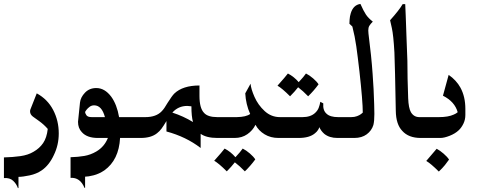

<svg xmlns="http://www.w3.org/2000/svg" viewBox="-60 -702 2448 977"><path d="M152 165Q126 183 90.5 190.5Q55 198 34 198V255H31Q24 234 7 218Q-10 202 -40 204V99Q4 98 43.5 92.5Q83 87 111 70Q141 53 159.5 26Q178 -1 183 -46Q164 -68 139 -86Q114 -104 107 -109Q93 -120 93 -135Q93 -142 95 -146L127 -227Q182 -197 210.5 -142.5Q239 -88 239 -23Q239 36 214 87Q190 139 152 165Z M651 0H551Q545 112 471 165Q444 183 416.5 190Q389 197 373 197V254H370Q348 200 299 203V98Q337 97 369 91.5Q401 86 430 69Q471 45 489 0H438Q382 0 356 -30Q337 -50 337 -82L338 -92L347 -180Q350 -207 372.5 -230.5Q395 -254 430 -254Q473 -254 506 -210Q535 -170 546 -106H651ZM474 -106Q458 -166 419 -166Q406 -166 396 -158.5Q386 -151 380 -143Q374 -135 373 -132Q373 -126 379.5 -116Q386 -106 407 -106Z M1087 -106V0H1046Q991 0 961 -21V51Q887 -6 787 -33V-86Q772 -61 762 -47.5Q752 -34 739 -24Q709 0 656 0H634Q612 0 596.5 -15.5Q581 -31 581 -53Q581 -75 596.5 -90.5Q612 -106 634 -106H679Q735 -106 763 -136Q776 -149 793 -179Q815 -214 827 -226Q870 -267 955 -267V-214Q955 -152 978 -128Q997 -106 1046 -106ZM893 -163Q847 -163 817 -129Q873 -111 922 -81Q914 -110 914 -161Q898 -163 893 -163Z M1083 54Q1114 70 1138 98Q1165 69 1175 54Q1193 63 1211.5 79Q1230 95 1239 109Q1215 142 1186 170Q1160 143 1135 124Q1118 146 1094 170Q1053 129 1030 116Q1072 69 1083 54Z M1428 -106V0H1357Q1317 0 1286.5 -18.5Q1256 -37 1240 -67Q1226 -38 1198.5 -19Q1171 0 1134 0H1070Q1048 0 1032.5 -16Q1017 -32 1017 -54Q1017 -76 1032.5 -91Q1048 -106 1070 -106H1145Q1193 -107 1213 -122Q1191 -171 1188 -227L1215 -276Q1217 -250 1235 -209Q1253 -168 1286.5 -137Q1320 -106 1365 -106Z M1405 -328Q1436 -312 1460 -284Q1487 -313 1497 -328Q1515 -319 1533.5 -303Q1552 -287 1561 -273Q1537 -240 1508 -212Q1482 -239 1457 -258Q1440 -236 1416 -212Q1375 -253 1352 -266Q1394 -313 1405 -328Z M1704 -106V0H1657Q1616 0 1590 -21Q1573 -36 1565 -55Q1564 -50 1558.5 -41Q1553 -32 1543 -24Q1515 0 1460 0H1411Q1389 0 1373.5 -15.5Q1358 -31 1358 -53Q1358 -75 1373.5 -90.5Q1389 -106 1411 -106H1479Q1520 -106 1543 -127Q1556 -139 1561.5 -153Q1567 -167 1570 -184L1585 -176Q1582 -140 1602 -123Q1620 -106 1661 -106Z M1844 -172Q1845 -152 1845 -122Q1845 -86 1840 -66Q1831 -37 1806 -18.5Q1781 0 1743 0H1687Q1665 0 1649.5 -15.5Q1634 -31 1634 -53Q1634 -75 1649.5 -90.5Q1665 -106 1687 -106H1727Q1744 -106 1757 -111Q1770 -116 1777 -121.5Q1784 -127 1786 -129Q1786 -186 1769 -339Q1760 -417 1753 -466.5Q1746 -516 1733 -567L1718 -581Q1718 -586 1719 -602.5Q1720 -619 1725 -635Q1738 -677 1774 -682Q1790 -646 1802 -628Q1814 -610 1837 -592Q1824 -579 1819 -570Q1814 -561 1814 -547Q1814 -537 1815 -531Q1830 -414 1836 -327Q1842 -248 1844 -172Z M2134 -106V0H2081Q2019 0 1987 -36Q1955 -69 1954 -138Q1950 -363 1947 -435Q1942 -523 1934 -559Q1926 -595 1925 -599Q1971 -650 1989 -681H2002Q2003 -666 2004.5 -623Q2006 -580 2007 -554L2008 -525L2013 -392Q2013 -356 2014 -301.5Q2015 -247 2017 -202Q2019 -152 2031 -131Q2046 -106 2074 -106Z M2225 110Q2216 123 2204 138Q2192 153 2173 171Q2132 130 2109 117Q2151 69 2162 55Q2179 64 2197.5 80Q2216 96 2225 110Z M2308 -117Q2308 -93 2298 -72.5Q2288 -52 2274 -39Q2256 -22 2228 -11Q2200 0 2181 0H2117Q2095 0 2079.5 -15.5Q2064 -31 2064 -53Q2064 -75 2079.5 -90.5Q2095 -106 2117 -106H2173Q2221 -106 2249 -119Q2261 -124 2269 -131Q2254 -185 2194 -215L2223 -321Q2262 -294 2283 -256Q2308 -210 2308 -148Z"/></svg>

Font: Katibeh
Style: Regular
Weight: 400
Designer: Arabic design by Kourosh Beigpour, Latin design by Eduardo Tunni, engineering by Lasse Fister
Version: Version 1.000